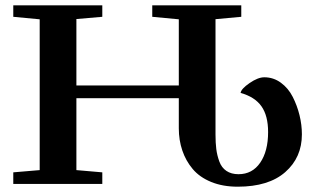

<svg xmlns="http://www.w3.org/2000/svg" viewBox="-20 -683 1189 713"><path d="M29.3 0V-43L127.4 -51.3V-611.3L29.3 -620.6V-663.1H359.9V-620.6L263.7 -612.3V-365.7H644V-611.3L545.4 -620.6V-663.1H876V-620.6L780.3 -611.8V-183.6Q780.3 -152.3 783.2 -129.4Q786.1 -106.4 794.4 -83.5Q802.7 -60.5 820.8 -48.3Q838.9 -36.1 865.7 -36.1Q917 -36.1 946.3 -78.9Q975.6 -121.6 975.6 -192.4Q975.6 -253.4 950.9 -288.3Q926.3 -323.2 873.5 -337.9Q875.5 -353 906.7 -374.5Q938 -396 961.4 -396Q995.6 -396 1023.2 -375.7Q1050.8 -355.5 1067.1 -323.2Q1083.5 -291 1092.3 -255.1Q1101.1 -219.2 1101.1 -184.1Q1101.1 -98.1 1039.3 -43.9Q977.5 10.3 862.8 10.3Q807.1 10.3 764.2 -7.3Q721.2 -24.9 695.6 -55.4Q669.9 -85.9 657 -124.3Q644 -162.6 644 -206.5V-318.4H263.7V-51.3L359.9 -43V0Z"/></svg>

Font: Elstob 6pt SemiBold
Style: Regular
Weight: 600
Designer: Peter S. Baker
Version: Version 1.015